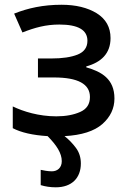

<svg xmlns="http://www.w3.org/2000/svg" viewBox="-20 -569 549 815"><path d="M242.2 115.2C242.2 143.1 223.6 158.2 200.2 158.2C182.6 158.2 164.1 154.3 152.8 151.9V216.8C171.9 222.7 193.4 226.1 216.8 226.1C285.2 226.1 323.2 186 323.2 125C323.2 99.6 316.4 77.6 302.2 58.6C288.1 39.6 272 22.9 253.9 8.8C326.7 4.9 379.9 -12.2 414.6 -42.5C448.7 -72.8 465.8 -108.9 465.8 -150.9C465.8 -233.9 411.1 -264.6 346.2 -283.2V-287.1C408.7 -304.2 449.2 -341.3 449.2 -407.2C449.2 -453.1 429.7 -488.3 390.6 -512.7C351.6 -536.6 301.8 -548.8 241.2 -548.8C163.6 -548.8 98.6 -534.7 40 -511.2L75.2 -431.2C128.4 -452.1 174.8 -464.8 231.9 -464.8C311.5 -464.8 351.1 -441.9 351.1 -396C351.1 -368.2 337.4 -348.6 309.6 -337.4C281.7 -326.2 244.6 -320.8 198.2 -320.8H141.1V-240.2H209C311 -240.2 361.8 -212.4 361.8 -157.2C361.8 -127 348.1 -106 320.3 -93.8C292.5 -81.5 258.8 -75.2 219.2 -75.2C144.5 -75.2 79.1 -95.7 34.2 -117.2V-24.9C69.8 -6.3 119.1 4.9 182.1 8.8C220.7 47.9 242.2 81.5 242.2 115.2Z"/></svg>

Font: Noto Reveo Sans
Style: Regular
Weight: 500
Designer: Monotype Design Team
Foundry: Monotype Imaging Inc.
Version: Version 2.007